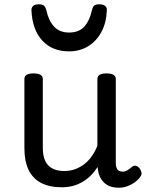

<svg xmlns="http://www.w3.org/2000/svg" viewBox="-20 -858 685 897"><path d="M269 17Q211 17 172 -3.5Q133 -24 113.5 -64.5Q94 -105 94 -166V-489Q94 -502 104.5 -508.5Q115 -515 136 -515Q158 -515 169 -508.5Q180 -502 180 -489V-166Q180 -131 191 -107Q202 -83 224.5 -71Q247 -59 280 -59Q308 -59 332 -68Q356 -77 375.5 -92.5Q395 -108 410 -130Q425 -152 435 -177V-489Q435 -502 445.5 -508.5Q456 -515 478 -515Q499 -515 510 -508.5Q521 -502 521 -489V-96Q521 -82 525 -73Q529 -64 536.5 -60Q544 -56 553 -56Q562 -56 569.5 -59.5Q577 -63 584.5 -69Q592 -75 599 -80Q607 -86 616.5 -83Q626 -80 634 -69Q639 -62 641 -52Q643 -42 636 -33Q626 -18 610 -6.5Q594 5 575 12Q556 19 536 19Q512 19 494.5 12.5Q477 6 465 -6Q453 -18 446 -34Q439 -50 437 -69L436 -78Q422 -56 404.5 -38.5Q387 -21 366 -8.5Q345 4 320.5 10.5Q296 17 269 17ZM303 -618Q224 -618 177.5 -668.5Q131 -719 127 -809Q126 -821 134 -829.5Q142 -838 161 -838Q180 -838 187 -830Q194 -822 197 -809Q206 -764 231.5 -735Q257 -706 303 -706Q350 -706 375 -735Q400 -764 409 -809Q412 -823 418.5 -830.5Q425 -838 444 -838Q463 -838 472 -829.5Q481 -821 479 -809Q477 -752 454 -709Q431 -666 392 -642Q353 -618 303 -618Z"/></svg>

Font: Playwrite FR Trad
Style: Regular
Weight: 400
Designer: Veronika Burian, José Scaglione
Foundry: TypeTogether
Version: Version 1.000